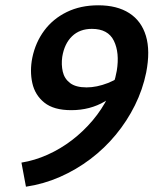

<svg xmlns="http://www.w3.org/2000/svg" viewBox="-20 -691 584 725"><path d="M249 -275Q183 -275 147.5 -303.5Q112 -332 102 -377.5Q92 -423 102 -473Q114 -531 147 -575.5Q180 -620 232 -645.5Q284 -671 351 -671Q422 -671 468 -641.5Q514 -612 531 -555.5Q548 -499 532 -417Q519 -353 489.5 -293.5Q460 -234 417.5 -182.5Q375 -131 321.5 -90.5Q268 -50 206.5 -23Q145 4 78 14L61 -77Q111 -85 160 -107Q209 -129 252 -162Q295 -195 330 -236.5Q365 -278 388.5 -325.5Q412 -373 421 -424Q432 -492 410 -537Q388 -582 327 -582Q281 -582 252 -554Q223 -526 215 -476Q211 -447 217 -420.5Q223 -394 244.5 -377.5Q266 -361 307 -361Q345 -361 387.5 -377.5Q430 -394 461 -425L477 -389Q432 -341 376 -308Q320 -275 249 -275Z"/></svg>

Font: Ysabeau Infant
Style: Bold Italic
Weight: 700
Italic angle: -12°
Designer: Christian Thalmann (Catharsis Fonts)
Version: Version 2.001;gftools[0.9.30]; featfreeze: ss01,ss02,lnum